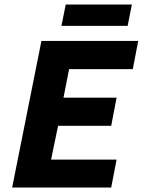

<svg xmlns="http://www.w3.org/2000/svg" viewBox="-20 -833 640 853"><path d="M34 0 164 -651H594L570 -526H287L262 -399H498L474 -274H238L207 -124H498L474 0ZM253 -718 272 -813H566L547 -718Z"/></svg>

Font: Source Code Pro ExtraLight ExtraBold
Style: Italic
Weight: 800
Italic angle: -11°
Monospace: yes
Version: Version 1.016;hotconv 1.0.116;makeotfexe 2.5.65601